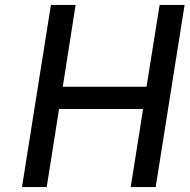

<svg xmlns="http://www.w3.org/2000/svg" viewBox="-20 -757 767 777"><path d="M69 0 186 -737H286L234 -406H573L626 -737H727L610 0H509L559 -316H219L169 0Z"/></svg>

Font: Exo Thin Medium
Style: Italic
Weight: 500
Italic angle: -9°
Version: Version 2.000